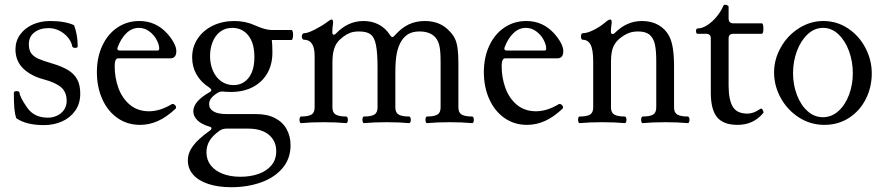

<svg xmlns="http://www.w3.org/2000/svg" viewBox="-20 -513 3714 806"><path d="M47.9 -17.1Q42.5 -34.2 40.3 -57.4Q38.1 -80.6 38.1 -123Q38.1 -130.4 49.8 -130.4Q61.5 -130.4 62 -123Q64 -104.5 93.8 -61.5Q123 -19 181.2 -19Q201.2 -19 219.2 -27.3Q237.3 -35.6 248.5 -51.5Q259.8 -67.4 259.8 -89.4Q259.8 -126.5 236.6 -146.5Q213.4 -166.5 164.1 -179.7Q110.4 -193.8 77.6 -225.3Q44.9 -256.8 44.9 -306.2Q44.9 -340.3 64.2 -367.4Q83.5 -394.5 116.7 -409.7Q149.9 -424.8 189.9 -424.8Q252.9 -424.8 291 -407.2Q306.2 -366.2 306.2 -318.8Q306.2 -312 295.4 -312Q284.7 -312 283.2 -318.8Q279.8 -337.9 265.1 -355.7Q250.5 -373.5 229 -384.3Q207.5 -395 184.6 -395Q147.9 -395 124.5 -377.2Q101.1 -359.4 101.1 -327.1Q101.1 -303.2 111.1 -289.3Q121.1 -275.4 140.6 -266.6Q160.2 -257.8 198.7 -246.6Q239.7 -234.4 265.4 -219Q291 -203.6 304 -179.9Q316.9 -156.2 316.9 -120.1Q316.9 -78.1 295.7 -48.1Q274.4 -18.1 239.7 -2.9Q205.1 12.2 165 12.2Q88.9 12.2 47.9 -17.1Z M386.7 -210Q386.7 -272.9 409.9 -322Q433.1 -371.1 473.6 -397.9Q514.2 -424.8 564.9 -424.8Q634.8 -424.8 682.6 -371.6Q700.2 -351.6 710.2 -332.5Q720.2 -313.5 720.2 -298.8Q720.2 -268.1 695.3 -268.1H476.1Q461.4 -268.1 461.4 -235.8Q461.4 -186 477.5 -142.6Q493.7 -99.1 526.1 -72.5Q558.6 -45.9 605.5 -45.9Q651.4 -45.9 700.2 -75.2Q702.6 -76.7 704.6 -76.7Q710 -76.7 714.6 -72Q719.2 -67.4 719.2 -62Q719.2 -59.1 717.3 -57.1Q679.7 -21.5 643.1 -5.1Q606.4 11.2 567.9 11.2Q514.2 11.2 472.9 -17.8Q431.6 -46.9 409.2 -97.4Q386.7 -147.9 386.7 -210ZM641.1 -300.8Q648.4 -300.8 648.4 -309.1Q648.4 -325.2 637.5 -345.9Q626.5 -366.7 606.7 -381.3Q586.9 -396 563 -396Q533.7 -396 510.7 -373.8Q487.8 -351.6 474.1 -314.9Q472.7 -311.5 472.7 -308.6Q472.7 -300.8 484.4 -300.8Z M1203.6 -387.2Q1206.5 -387.2 1208.5 -381.1Q1210.4 -375 1210.4 -366.2Q1210.4 -357.9 1208.5 -351.6Q1206.5 -345.2 1203.6 -345.2H1121.1Q1123.5 -326.7 1123.5 -292Q1123.5 -242.7 1102.1 -205.3Q1080.6 -168 1041.3 -147.5Q1002 -127 949.7 -127Q931.6 -127 912.6 -128.9Q901.9 -128.9 891.6 -122.1Q874 -110.8 866 -99.9Q857.9 -88.9 857.9 -75.7Q857.9 -56.2 876.5 -45.2Q895 -34.2 930.7 -34.2H1054.7Q1101.6 -34.2 1134.3 -17.3Q1167 -0.5 1183.3 29.3Q1199.7 59.1 1199.7 96.7Q1199.7 153.3 1165.8 193.1Q1131.8 232.9 1075.2 252.9Q1018.6 272.9 950.7 272.9Q896.5 272.9 855.2 259.5Q814 246.1 791.3 220.7Q768.6 195.3 768.6 160.6Q768.6 128.4 790.5 99.1Q812.5 69.8 859.9 36.1Q867.7 30.8 867.7 25.4Q867.7 20.5 857.9 18.1Q825.7 8.8 808.6 -8.3Q791.5 -25.4 791.5 -45.9Q791.5 -86.9 858.9 -125.5Q867.2 -129.9 867.2 -134.8Q867.2 -139.2 857.9 -146Q822.8 -168.5 804.7 -200.7Q786.6 -232.9 786.6 -272Q786.6 -315.9 809.8 -350.8Q833 -385.7 873.5 -405.3Q914.1 -424.8 964.4 -424.8Q1010.7 -424.8 1051.3 -406.2Q1093.8 -387.2 1118.7 -387.2ZM1047.9 -273.9Q1047.9 -332 1022.5 -364Q997.1 -396 954.6 -396Q925.3 -396 904.3 -379.9Q883.3 -363.8 872.6 -336.9Q861.8 -310.1 861.8 -277.8Q861.8 -244.1 873.8 -216.3Q885.7 -188.5 908.2 -172.1Q930.7 -155.8 960.4 -155.8Q999.5 -155.8 1023.7 -186.3Q1047.9 -216.8 1047.9 -273.9ZM846.7 126.5Q846.7 158.2 865 181.4Q883.3 204.6 915.5 216.8Q947.8 229 989.3 229Q1030.8 229 1064.7 217.3Q1098.6 205.6 1119.1 181.4Q1139.6 157.2 1139.6 121.6Q1139.6 79.1 1108.9 53Q1078.1 26.9 1020.5 26.9H930.7Q914.1 26.9 900.9 36.1Q873 56.2 859.9 77.6Q846.7 99.1 846.7 126.5Z M1969.2 -10.3Q1969.2 -4.4 1967.3 -0.2Q1965.3 3.9 1962.4 3.9Q1919.9 0 1867.7 0Q1814.9 0 1772.5 3.9Q1769.5 3.9 1767.8 -0.2Q1766.1 -4.4 1766.1 -10.3Q1766.1 -16.1 1767.8 -20Q1769.5 -23.9 1772.5 -23.9Q1802.7 -23.9 1816.2 -32Q1829.6 -40 1829.6 -62V-253.9Q1829.6 -296.9 1825 -318.6Q1820.3 -340.3 1810.1 -353Q1788.1 -380.9 1741.2 -380.9Q1713.9 -380.9 1696 -371.1Q1678.2 -361.3 1665 -340.8Q1651.9 -319.8 1645.8 -289.6Q1639.6 -259.3 1639.6 -208.5V-62Q1639.6 -40 1653.6 -32Q1667.5 -23.9 1697.8 -23.9Q1700.7 -23.9 1702.6 -19.8Q1704.6 -15.6 1704.6 -10.3Q1704.6 -4.4 1702.6 -0.2Q1700.7 3.9 1697.8 3.9Q1655.3 0 1603 0Q1550.3 0 1507.8 3.9Q1504.9 3.9 1503.2 -0.2Q1501.5 -4.4 1501.5 -10.3Q1501.5 -16.1 1503.2 -20Q1504.9 -23.9 1507.8 -23.9Q1538.1 -23.9 1551.5 -32Q1564.9 -40 1564.9 -62V-230.5Q1564.9 -290 1558.3 -324Q1551.8 -357.9 1533.7 -370.1Q1518.1 -380.9 1486.8 -380.9Q1464.4 -380.9 1450 -375.2Q1435.5 -369.6 1422.4 -359.9Q1405.8 -347.7 1396 -334.7Q1386.2 -321.8 1380.9 -301.5Q1375.5 -281.2 1375.5 -249V-62Q1375.5 -40 1389.4 -32Q1403.3 -23.9 1433.6 -23.9Q1436.5 -23.9 1438.5 -19.8Q1440.4 -15.6 1440.4 -10.3Q1440.4 -4.4 1438.5 -0.2Q1436.5 3.9 1433.6 3.9Q1391.1 0 1338.9 0Q1286.1 0 1243.7 3.9Q1240.7 3.9 1239 -0.2Q1237.3 -4.4 1237.3 -10.3Q1237.3 -16.1 1239 -20Q1240.7 -23.9 1243.7 -23.9Q1273.9 -23.9 1287.4 -32Q1300.8 -40 1300.8 -62V-278.8Q1300.8 -346.2 1255.9 -346.2Q1252 -346.2 1249.5 -350.3Q1247.1 -354.5 1247.1 -359.9Q1247.1 -365.2 1249.5 -369.4Q1252 -373.5 1255.9 -373.5Q1272 -373.5 1303 -389.6Q1334 -405.8 1351.1 -418.9Q1366.7 -431.2 1372.6 -431.2Q1378.4 -431.2 1378.4 -417.5Q1375 -393.1 1375 -378.4Q1375 -367.2 1380.9 -367.2Q1385.3 -367.2 1389.2 -371.1Q1439.9 -424.8 1505.9 -424.8Q1541.5 -424.8 1570.1 -409.9Q1598.6 -395 1617.7 -365.2Q1622.6 -357.4 1627.4 -357.4Q1630.9 -357.4 1636.7 -363.8Q1664.1 -395 1694.6 -409.9Q1725.1 -424.8 1764.2 -424.8Q1795.4 -424.8 1822 -414.1Q1848.6 -403.3 1871.1 -377.9Q1883.3 -364.7 1890.4 -349.4Q1897.5 -334 1900.9 -309.8Q1904.3 -285.6 1904.3 -246.6V-62Q1904.3 -40 1918.2 -32Q1932.1 -23.9 1962.4 -23.9Q1965.3 -23.9 1967.3 -19.8Q1969.2 -15.6 1969.2 -10.3Z M2011.2 -210Q2011.2 -272.9 2034.4 -322Q2057.6 -371.1 2098.1 -397.9Q2138.7 -424.8 2189.5 -424.8Q2259.3 -424.8 2307.1 -371.6Q2324.7 -351.6 2334.7 -332.5Q2344.7 -313.5 2344.7 -298.8Q2344.7 -268.1 2319.8 -268.1H2100.6Q2085.9 -268.1 2085.9 -235.8Q2085.9 -186 2102.1 -142.6Q2118.2 -99.1 2150.6 -72.5Q2183.1 -45.9 2230 -45.9Q2275.9 -45.9 2324.7 -75.2Q2327.1 -76.7 2329.1 -76.7Q2334.5 -76.7 2339.1 -72Q2343.8 -67.4 2343.8 -62Q2343.8 -59.1 2341.8 -57.1Q2304.2 -21.5 2267.6 -5.1Q2231 11.2 2192.4 11.2Q2138.7 11.2 2097.4 -17.8Q2056.2 -46.9 2033.7 -97.4Q2011.2 -147.9 2011.2 -210ZM2265.6 -300.8Q2272.9 -300.8 2272.9 -309.1Q2272.9 -325.2 2262 -345.9Q2251 -366.7 2231.2 -381.3Q2211.4 -396 2187.5 -396Q2158.2 -396 2135.3 -373.8Q2112.3 -351.6 2098.6 -314.9Q2097.2 -311.5 2097.2 -308.6Q2097.2 -300.8 2108.9 -300.8Z M2874.5 -10.3Q2874.5 -4.4 2872.6 -0.2Q2870.6 3.9 2867.7 3.9Q2825.2 0 2772.9 0Q2720.2 0 2677.7 3.9Q2674.8 3.9 2673.1 -0.2Q2671.4 -4.4 2671.4 -10.3Q2671.4 -16.1 2673.1 -20Q2674.8 -23.9 2677.7 -23.9Q2708 -23.9 2721.4 -32Q2734.9 -40 2734.9 -62V-258.8Q2734.9 -300.8 2729.2 -326.7Q2723.6 -352.5 2707.3 -366.7Q2690.9 -380.9 2659.2 -380.9Q2636.2 -380.9 2619.9 -374.5Q2603.5 -368.2 2588.4 -356.9Q2565.9 -340.8 2555.4 -318.4Q2544.9 -295.9 2544.9 -253.9V-62Q2544.9 -40 2558.8 -32Q2572.8 -23.9 2603 -23.9Q2606 -23.9 2607.9 -19.8Q2609.9 -15.6 2609.9 -10.3Q2609.9 -4.4 2607.9 -0.2Q2606 3.9 2603 3.9Q2560.5 0 2508.3 0Q2455.6 0 2413.1 3.9Q2410.2 3.9 2408.4 -0.2Q2406.7 -4.4 2406.7 -10.3Q2406.7 -16.1 2408.4 -20Q2410.2 -23.9 2413.1 -23.9Q2443.4 -23.9 2456.8 -32Q2470.2 -40 2470.2 -62V-254.4Q2470.2 -304.7 2459.2 -325.4Q2448.2 -346.2 2425.3 -346.2Q2422.4 -346.2 2420.7 -350.1Q2418.9 -354 2418.9 -359.9Q2418.9 -365.7 2420.7 -369.6Q2422.4 -373.5 2425.3 -373.5Q2445.8 -373.5 2473.6 -387.9Q2501.5 -402.3 2520.5 -418.9Q2534.7 -431.2 2542 -431.2Q2547.9 -431.2 2547.9 -417.5Q2544.4 -392.6 2544.4 -380.4Q2544.4 -370.1 2551.8 -370.1Q2555.7 -370.1 2559.1 -373Q2585.4 -399.4 2613.8 -412.1Q2642.1 -424.8 2675.3 -424.8Q2714.8 -424.8 2744.6 -407.7Q2774.4 -390.6 2790 -359.9Q2800.3 -338.9 2804.9 -308.1Q2809.6 -277.3 2809.6 -231.9V-62Q2809.6 -40 2823.5 -32Q2837.4 -23.9 2867.7 -23.9Q2870.6 -23.9 2872.6 -19.8Q2874.5 -15.6 2874.5 -10.3Z M2963.9 -123.5V-351.6Q2963.9 -371.1 2944.3 -371.1H2908.7Q2901.9 -371.1 2901.9 -382.3Q2901.9 -393.6 2908.7 -393.6Q2928.2 -393.6 2949.7 -407.7Q2971.2 -421.9 2989.3 -444.1Q3007.3 -466.3 3016.6 -488.8Q3018.6 -493.2 3023.9 -493.2Q3025.9 -493.2 3029.8 -492.2Q3034.2 -490.7 3036.4 -489Q3038.6 -487.3 3038.6 -483.9V-436Q3038.6 -415 3058.6 -415H3177.7Q3184.6 -415 3184.6 -393.1Q3184.6 -371.1 3177.7 -371.1H3058.6Q3038.6 -371.1 3038.6 -351.6V-154.8Q3038.6 -95.2 3055.7 -65.7Q3072.8 -36.1 3117.7 -36.1Q3143.6 -36.1 3170.4 -55.2Q3172.9 -57.1 3175.3 -57.1Q3179.2 -57.1 3182.1 -51Q3185.1 -44.9 3185.1 -42Q3185.1 -39.6 3183.6 -38.1Q3142.6 11.2 3076.2 11.2Q3016.6 11.2 2990.2 -21Q2963.9 -53.2 2963.9 -123.5Z M3229.5 -209Q3229.5 -263.7 3257.6 -313.7Q3285.6 -363.8 3333.5 -394.3Q3381.3 -424.8 3436.5 -424.8Q3493.2 -424.8 3539.8 -393.8Q3586.4 -362.8 3613 -312Q3639.6 -261.2 3639.6 -205.1Q3639.6 -147 3614.7 -97.4Q3589.8 -47.9 3544.4 -18.3Q3499 11.2 3440.4 11.2Q3382.3 11.2 3333.7 -20Q3285.2 -51.3 3257.3 -102.1Q3229.5 -152.8 3229.5 -209ZM3560.1 -206.1Q3560.1 -254.4 3544.2 -298.1Q3528.3 -341.8 3499.8 -368.9Q3471.2 -396 3435.5 -396Q3398.9 -396 3370.1 -368.9Q3341.3 -341.8 3325.2 -298.1Q3309.1 -254.4 3309.1 -206.1Q3309.1 -157.7 3325.2 -115Q3341.3 -72.3 3369.9 -46.6Q3398.4 -21 3434.6 -21Q3471.2 -21 3500 -47.1Q3528.8 -73.2 3544.4 -115.7Q3560.1 -158.2 3560.1 -206.1Z"/></svg>

Font: JuniusX
Style: Regular
Weight: 400
Designer: Peter S. Baker
Foundry: Briery Creek Software
Version: Version 1.004